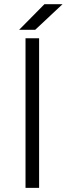

<svg xmlns="http://www.w3.org/2000/svg" viewBox="-20 -913 324 933"><path d="M104 -727H170V0H104ZM196 -892.7H284L151 -768.2H73Z"/></svg>

Font: 寒蝉端黑体 Light
Style: Regular
Weight: 300
Designer: ChillDuanSans {Warren2060}; 
Source Han Sans {Ryoko NISHIZUKA 西塚涼子 (kana, bopomofo & ideographs); Paul D. Hunt (Latin, G
Foundry: ChillType&Adobe
Version: Version 1.300;Glyphs 3.3 (3306)